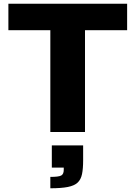

<svg xmlns="http://www.w3.org/2000/svg" viewBox="-20 -708 727 1030"><path d="M250 0V-546H25V-688H662V-546H436V0ZM250 302V241Q295 241 308.5 233.5Q322 226 322 203V191H258V72H426V152Q426 197 420 226Q414 255 396.5 271.5Q379 288 344 295Q309 302 250 302Z"/></svg>

Font: Saira Expanded
Style: Bold
Weight: 700
Width: 7
Designer: Hector Gatti with collaboration of the Omnibus-Type team
Foundry: Omnibus-Type
Version: Version 1.100; ttfautohint (v1.8.3)